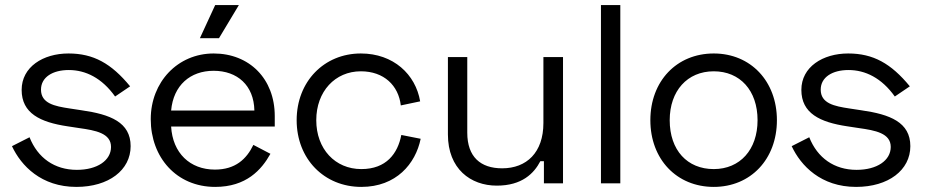

<svg xmlns="http://www.w3.org/2000/svg" viewBox="-20 -720 3631 754"><path d="M65 -367C65 -275 138 -240 245 -224L291 -217C355 -208 416 -197 416 -143C416 -90 362 -53 282 -53C194 -53 128 -100 96 -181L27 -146C63 -69 142 14 280 14C407 14 493 -52 493 -146C493 -240 413 -271 300 -287L254 -294C194 -303 141 -314 141 -368C141 -417 187 -445 250 -445C316 -445 380 -414 432 -341L491 -381C417 -471 347 -510 249 -510C149 -510 65 -457 65 -367Z M825 -700 765 -570H840L918 -700ZM572 -252C572 -102 673 14 825 14C947 14 1007 -53 1042 -116L975 -151C948 -95 904 -54 824 -54C726 -54 658 -119 652 -223H1059V-264C1059 -411 959 -510 819 -510C678 -510 572 -398 572 -252ZM652 -286C661 -385 727 -442 819 -442C912 -442 977 -385 979 -286Z M1145 -248C1145 -96 1253 14 1399 14C1536 14 1612 -77 1632 -175L1556 -190C1542 -117 1497 -56 1399 -56C1296 -56 1222 -135 1222 -248C1222 -361 1296 -440 1397 -440C1488 -440 1545 -384 1554 -306L1630 -322C1612 -428 1525 -510 1397 -510C1253 -510 1145 -400 1145 -248Z M2191 0V-496H2114V-237C2114 -121 2048 -59 1952 -59C1867 -59 1815 -104 1815 -199V-496H1739V-192C1739 -57 1828 9 1931 9C2030 9 2077 -39 2102 -87H2116V0Z M2416 -700H2340V0H2416Z M2534 -248C2534 -95 2637 14 2783 14C2928 14 3031 -95 3031 -248C3031 -401 2928 -510 2783 -510C2637 -510 2534 -401 2534 -248ZM2610 -248C2610 -363 2679 -440 2783 -440C2886 -440 2955 -365 2955 -248C2955 -132 2886 -56 2783 -56C2679 -56 2610 -130 2610 -248Z M3127 -367C3127 -275 3200 -240 3307 -224L3353 -217C3417 -208 3478 -197 3478 -143C3478 -90 3424 -53 3344 -53C3256 -53 3190 -100 3158 -181L3089 -146C3125 -69 3204 14 3342 14C3469 14 3555 -52 3555 -146C3555 -240 3475 -271 3362 -287L3316 -294C3256 -303 3203 -314 3203 -368C3203 -417 3249 -445 3312 -445C3378 -445 3442 -414 3494 -341L3553 -381C3479 -471 3409 -510 3311 -510C3211 -510 3127 -457 3127 -367Z"/></svg>

Font: Space Text
Style: Regular
Weight: 400
Designer: Florian Karsten (Space Text), Colophon Foundry (Space Mono)
Foundry: Florian Karsten
Version: Version 1.003;PS 001.003;hotconv 1.0.88;makeotf.lib2.5.64775